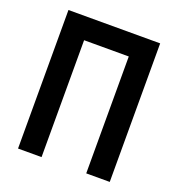

<svg xmlns="http://www.w3.org/2000/svg" viewBox="-126 -798 839 903"><g transform="rotate(20 293.0 -346.5)"><path d="M404.8 0H522.5V-693.4H63.5V0H181.2V-585H404.8Z"/></g></svg>

Font: Cascadia Mono SemiBold
Style: Regular
Weight: 600
Monospace: yes
Designer: Aaron Bell
Foundry: Saja Typeworks
Version: Version 2404.023